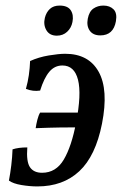

<svg xmlns="http://www.w3.org/2000/svg" viewBox="-20 -660 437 689"><path d="M114 9Q87 9 57 4Q27 -1 12 -12Q17 -38 20.5 -67Q24 -96 25 -124Q46 -131 78 -131Q74 -80 87.5 -60Q101 -40 131 -40Q181 -40 209 -87.5Q237 -135 253 -220Q273 -322 260 -373.5Q247 -425 204 -425Q176 -425 157 -402.5Q138 -380 124 -335Q111 -333 98.5 -334.5Q86 -336 73 -341Q80 -366 83.5 -390.5Q87 -415 88 -441Q119 -455 155 -461Q191 -467 214 -467Q298 -467 334 -402.5Q370 -338 346 -216Q323 -100 264.5 -45.5Q206 9 114 9ZM108 -200Q110 -214 114 -230Q118 -246 124 -256H275L265 -203Q232 -203 195 -202.5Q158 -202 108 -200ZM340 -533Q314 -533 302 -550Q290 -567 295 -593Q300 -619 315.5 -629.5Q331 -640 351 -640Q374 -640 387.5 -626.5Q401 -613 396 -584Q387 -533 340 -533ZM184 -532Q158 -532 146.5 -551.5Q135 -571 141 -596Q146 -616 159 -628Q172 -640 194 -640Q223 -640 234 -623Q245 -606 240 -581Q236 -560 221 -546Q206 -532 184 -532Z"/></svg>

Font: Vollkorn
Style: Italic
Weight: 400
Italic angle: -11°
Designer: Friedrich Althausen
Foundry: Friedrich Althausen
Version: Version 5.001